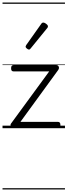

<svg xmlns="http://www.w3.org/2000/svg" viewBox="-20 -1016 535 1522"><path d="M86 0Q68 0 64.5 -13.5Q61 -27 67 -36L370 -450H88Q78 -450 73 -455.5Q68 -461 68 -475Q68 -488 73 -494Q78 -500 88 -500H427Q436 -500 441.5 -494Q447 -488 447.5 -479.5Q448 -471 442 -462L142 -50H439Q449 -50 454 -44Q459 -38 459 -23Q459 -11 454 -5.5Q449 0 439 0ZM210 -623Q203 -623 193 -631Q183 -639 183 -647Q183 -649 184.5 -651.5Q186 -654 188 -659L307 -827Q310 -832 314 -834.5Q318 -837 324 -837Q330 -837 338.5 -832Q347 -827 353.5 -820.5Q360 -814 360 -808Q360 -803 359 -800.5Q358 -798 354 -793L223 -632Q217 -623 210 -623ZM0 476H495V486H0ZM0 -20H495V0H0ZM0 -505H495V-500H0ZM0 -996H495V-986H0Z"/></svg>

Font: Playwrite PL Guides
Style: Regular
Weight: 400
Designer: Veronika Burian, José Scaglione
Foundry: TypeTogether
Version: Version 1.003